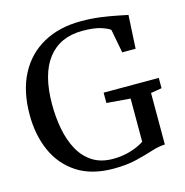

<svg xmlns="http://www.w3.org/2000/svg" viewBox="-111 -856 937 970"><g transform="rotate(-15 357.5 -371.0)"><path d="M365 11Q251 11 175.2 -38.2Q99.5 -87.5 62.2 -171.8Q25 -256 25 -361Q25 -485 70.8 -572.2Q116.5 -659.5 200.2 -705.5Q284 -751.5 396.5 -751.5Q451 -751.5 499 -745Q547 -738.5 583.2 -731Q619.5 -723.5 638 -720L628.5 -545.5H558.5L535 -669Q524.5 -679 488.5 -690.8Q452.5 -702.5 391.5 -702.5Q274.5 -702.5 211.2 -621.2Q148 -540 148 -382Q148 -315 159.8 -253.2Q171.5 -191.5 198 -142.8Q224.5 -94 268.2 -65.8Q312 -37.5 375.5 -37.5Q423.5 -37.5 466.2 -50.2Q509 -63 539 -83V-309L415 -319V-373H703.5V-319L646 -309.5V-40Q614 -39 575.2 -26.5Q536.5 -14 485.2 -1.5Q434 11 365 11Z"/></g></svg>

Font: Merriweather Text
Style: Regular
Weight: 400
Designer: Eben Sorkin
Foundry: Eben Sorkin
Version: Version 2.100; ttfautohint (v1.7.19-72a1) -l 8 -r 50 -G 200 